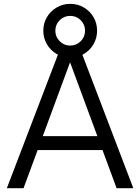

<svg xmlns="http://www.w3.org/2000/svg" viewBox="-20 -992 739 1012"><path d="M16 0 295.3 -730H404.1L682.7 0H594.6L350.3 -660.9H348.3L104.1 0ZM144.7 -201V-274.4H554.7V-201ZM349.8 -688.3Q311.3 -688.3 278.8 -707.3Q246.3 -726.3 227.3 -758.7Q208.3 -791.2 208.3 -829.8Q208.3 -869.7 227.3 -901.7Q246.3 -933.7 278.8 -952.7Q311.2 -971.7 349.9 -971.7Q389.7 -971.7 421.9 -952.7Q454 -933.7 472.9 -901.8Q491.7 -869.9 491.7 -830Q491.7 -791.3 472.9 -758.8Q454 -726.3 421.7 -707.3Q389.5 -688.3 349.8 -688.3ZM349.9 -751.7Q382.7 -751.7 405.5 -774.8Q428.3 -797.9 428.3 -829.9Q428.3 -862.6 405.5 -885.5Q382.7 -908.3 349.8 -908.3Q317.7 -908.3 294.7 -885.5Q271.7 -862.7 271.7 -829.8Q271.7 -797.7 294.8 -774.7Q317.9 -751.7 349.9 -751.7Z"/></svg>

Font: M PLUS 1 Thin
Style: Regular
Weight: 100
Designer: Coji Morishita
Foundry: UNDERFOREST DESIGN
Version: Version 1.001